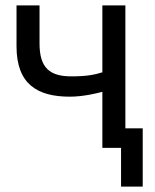

<svg xmlns="http://www.w3.org/2000/svg" viewBox="-20 -542 571 709"><path d="M41 -371V-522H126V-381C126 -290 165 -260 244 -260C304 -260 332 -267 358 -275V-522H443V-68H507V147H427V4H358V-203C340 -198 288 -185 238 -185C118 -185 41 -231 41 -371Z"/></svg>

Font: Repo Regular
Style: Regular
Weight: 400
Designer: Stefan Peev
Foundry: Context Ltd
Version: Version 1.502